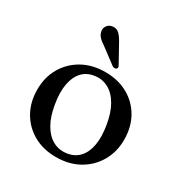

<svg xmlns="http://www.w3.org/2000/svg" viewBox="-165 -822 915 960"><g transform="rotate(30 292.5 -342.0)"><path d="M294 -480.5Q368 -480.5 424.2 -449Q480.5 -417.5 512 -362Q543.5 -306.5 543.5 -233.5Q543.5 -163.5 511.2 -108Q479 -52.5 422.2 -20.5Q365.5 11.5 290.5 11.5Q217 11.5 161 -20Q105 -51.5 73.2 -107.2Q41.5 -163 41.5 -235Q41.5 -306.5 73.8 -361.8Q106 -417 162.8 -448.8Q219.5 -480.5 294 -480.5ZM329.5 -32Q371 -38 397.2 -66Q423.5 -94 432.2 -141.8Q441 -189.5 430 -254Q419.5 -319 394.5 -362Q369.5 -405 333.8 -424.2Q298 -443.5 255.5 -437Q213.5 -431 187.5 -402.8Q161.5 -374.5 152.8 -327Q144 -279.5 155 -214.5Q165.5 -149.5 190.5 -106.5Q215.5 -63.5 251.2 -44.5Q287 -25.5 329.5 -32ZM279.5 -640 332.5 -544.5Q335.5 -539 336.8 -533.5Q338 -528 333 -524Q329 -520 322.8 -520.2Q316.5 -520.5 310.5 -523.5L222 -590Q200.5 -603.5 188 -617.2Q175.5 -631 173 -649Q170.5 -665 180.8 -679.2Q191 -693.5 211 -696Q234 -699 249.5 -683.2Q265 -667.5 279.5 -640Z"/></g></svg>

Font: Fraunces 10pt
Style: Regular
Weight: 400
Version: Version 1.000;[b76b70a41]